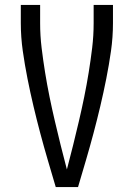

<svg xmlns="http://www.w3.org/2000/svg" viewBox="-20 -755 540 775"><path d="M205 0Q189 -54 173 -108.5Q157 -163 142.5 -217.5Q128 -272 115 -327Q102 -382 91 -437.5Q80 -493 72 -549Q64 -605 64 -662V-735H142V-662Q142 -611 148 -561.5Q154 -512 162 -462.5Q170 -413 180 -364Q190 -315 201.5 -266Q213 -217 225 -168.5Q237 -120 250 -71Q263 -120 275 -168.5Q287 -217 298.5 -266Q310 -315 320 -364Q330 -413 338 -462.5Q346 -512 352 -561.5Q358 -611 358 -662V-735H436V-662Q436 -605 428 -549Q420 -493 409 -437.5Q398 -382 385 -327Q372 -272 357.5 -217.5Q343 -163 327 -108.5Q311 -54 295 0Z"/></svg>

Font: Iosevka Curly
Style: Regular
Weight: 400
Monospace: yes
Designer: Belleve Invis
Foundry: Belleve Invis
Version: Version 22.1.2; ttfautohint (v1.8.4)